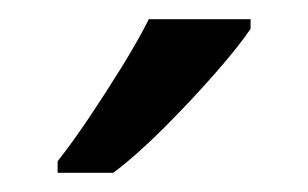

<svg xmlns="http://www.w3.org/2000/svg" viewBox="-20 -786 321 200"><path d="M241 -756Q229 -738 204 -709.5Q179 -681 150.5 -652.5Q122 -624 98 -606H40V-618Q55 -637 72.5 -663Q90 -689 107 -716.5Q124 -744 135 -766H241Z"/></svg>

Font: Noto Sans Tifinagh Air
Style: Regular
Weight: 400
Designer: JamraPatel
Foundry: JamraPatel LLC
Version: Version 2.006; ttfautohint (v1.8.4.7-5d5b)